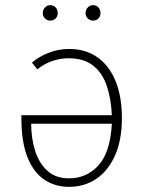

<svg xmlns="http://www.w3.org/2000/svg" viewBox="-20 -713 561 745"><path d="M248 12Q193.5 12 151.8 -16Q110 -44 86.5 -103Q63 -162 63 -255Q63 -258 63 -260.5Q63 -263 63 -266H414Q411 -331 394 -380.8Q377 -430.5 341 -458.8Q305 -487 245 -487Q216 -487 184.5 -476.8Q153 -466.5 125 -444L104 -470Q131 -493.5 169 -508.2Q207 -523 248 -523Q313 -523 358.8 -490.2Q404.5 -457.5 428.8 -397.5Q453 -337.5 453 -255Q453 -170 426.5 -110.2Q400 -50.5 353.8 -19.2Q307.5 12 248 12ZM248 -21Q316.5 -21 362.2 -71.5Q408 -122 414 -233H101Q101 -177 116 -128.8Q131 -80.5 163.2 -50.8Q195.5 -21 248 -21ZM341 -633Q329 -633 320.5 -641.5Q312 -650 312 -662Q312 -675 320.5 -684Q329 -693 341 -693Q354 -693 362 -684Q370 -675 370 -662Q370 -650 362 -641.5Q354 -633 341 -633ZM175 -633Q163 -633 154.5 -641.5Q146 -650 146 -662Q146 -675 154.5 -684Q163 -693 175 -693Q188 -693 196 -684Q204 -675 204 -662Q204 -650 196 -641.5Q188 -633 175 -633Z"/></svg>

Font: Overpass Thin
Style: Regular
Weight: 250
Designer: Delve Withrington, Dave Bailey, Thomas Jockin
Foundry: Delve Fonts LLC
Version: Version 4.000